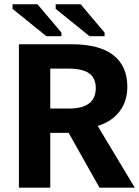

<svg xmlns="http://www.w3.org/2000/svg" viewBox="-20 -862 640 882"><path d="M437 0 295.4 -251.5H210.9V0H66.9V-658.7H308.1Q437 -658.7 501 -608.4Q564.9 -558.1 564.9 -463.4Q564.9 -396.5 528.8 -349.6Q492.7 -302.7 428.7 -283.7L599.1 0ZM419.9 -457.5Q419.9 -503.4 389.6 -525.1Q359.4 -546.9 293 -546.9H210.9V-363.3H296.9Q419.9 -363.3 419.9 -457.5ZM235.8 -821.3V-842.3H350.6L460.4 -712.4V-695.8H391.1ZM37.6 -821.3V-842.3H152.3L262.2 -712.4V-695.8H192.9Z"/></svg>

Font: Cousine
Style: Bold
Weight: 700
Monospace: yes
Designer: Steve Matteson
Foundry: Ascender Corporation
Version: Version 1.20